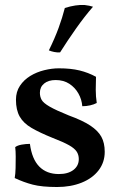

<svg xmlns="http://www.w3.org/2000/svg" viewBox="-20 -741 478 770"><path d="M365 -433Q364 -408 364 -381Q364 -354 368 -328Q357 -322 341.5 -318.5Q326 -315 310 -315Q308 -342 294.5 -366Q281 -390 258 -405Q235 -420 203 -420Q174 -420 157 -406Q140 -392 140 -369Q140 -353 147 -340.5Q154 -328 179 -313.5Q204 -299 256 -278Q311 -258 342 -237.5Q373 -217 386.5 -192.5Q400 -168 400 -132Q400 -90 375.5 -58Q351 -26 307.5 -8.5Q264 9 209 9Q148 9 111.5 -0.5Q75 -10 39 -27Q42 -44 42.5 -67Q43 -90 43 -112.5Q43 -135 41 -151Q50 -158 67 -161Q84 -164 100 -164Q108 -103 137.5 -73Q167 -43 216 -43Q253 -43 274.5 -59.5Q296 -76 296 -103Q296 -120 287.5 -133Q279 -146 257 -158.5Q235 -171 191 -188Q139 -209 106.5 -228Q74 -247 59 -273.5Q44 -300 44 -341Q44 -373 60 -397Q76 -421 101.5 -436.5Q127 -452 157.5 -459.5Q188 -467 216 -467Q264 -467 299 -458.5Q334 -450 365 -433ZM221 -531Q210 -530 197.5 -532.5Q185 -535 176 -539Q200 -588 215 -629Q230 -670 240 -709Q262 -716 282 -719Q302 -722 319 -721Q329 -720 338 -718Q347 -716 353 -714Q319 -675 284.5 -626Q250 -577 221 -531Z"/></svg>

Font: Vollkorn Medium
Style: Regular
Weight: 500
Designer: Friedrich Althausen
Foundry: Friedrich Althausen
Version: Version 5.000